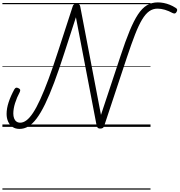

<svg xmlns="http://www.w3.org/2000/svg" viewBox="-20 -1058 1498 1601"><path d="M143 17Q109 17 85 1Q61 -15 48 -43.5Q35 -72 35 -108Q35 -154 52 -205.5Q69 -257 99 -312Q106 -324 113.5 -326.5Q121 -329 133 -323Q146 -317 148 -310Q150 -303 145 -291Q120 -244 105.5 -197.5Q91 -151 91 -111Q91 -89 97.5 -71.5Q104 -54 117 -44.5Q130 -35 149 -35Q174 -35 200.5 -54.5Q227 -74 255.5 -117Q284 -160 316 -230Q348 -300 385 -399.5Q422 -499 465 -632L587 -1007Q590 -1017 598.5 -1022Q607 -1027 619 -1027Q633 -1027 640 -1021.5Q647 -1016 649 -1004L822 -100L986 -594Q1026 -716 1061 -800.5Q1096 -885 1130.5 -937.5Q1165 -990 1205 -1014Q1245 -1038 1296 -1038Q1321 -1038 1346 -1033Q1371 -1028 1396 -1018Q1421 -1008 1444 -993Q1455 -987 1457 -979Q1459 -971 1453 -960Q1447 -948 1439 -946Q1431 -944 1420 -949Q1387 -967 1355 -976.5Q1323 -986 1293 -986Q1255 -986 1224 -964Q1193 -942 1164.5 -894.5Q1136 -847 1106 -770Q1076 -693 1039 -582L848 -6Q845 4 837 9Q829 14 816 14Q807 14 801 11.5Q795 9 791.5 3Q788 -3 785 -15L613 -914L518 -621Q472 -477 432 -370.5Q392 -264 356 -190Q320 -116 285.5 -70Q251 -24 216 -3.5Q181 17 143 17ZM0 513H1235V523H0ZM0 -20H1235V0H0ZM0 -505H1235V-500H0ZM0 -1033H1235V-1023H0Z"/></svg>

Font: Playwrite IN Guides
Style: Regular
Weight: 400
Designer: Veronika Burian, José Scaglione
Foundry: TypeTogether
Version: Version 1.003